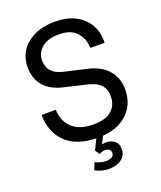

<svg xmlns="http://www.w3.org/2000/svg" viewBox="-166 -818 950 1136"><g transform="rotate(-20 309.0 -250.5)"><path d="M552 -497H462Q460 -557 424 -596.5Q388 -636 315 -636Q243 -636 205.5 -604Q168 -572 168 -525Q168 -441 263 -419L406 -386Q488 -367 530 -317Q572 -267 572 -199Q572 -130 540.5 -81.5Q509 -33 453.5 -7.5Q398 18 324 18Q194 18 125.5 -46.5Q57 -111 55 -223H145Q146 -153 192 -109Q238 -65 326 -65Q405 -65 441.5 -99Q478 -133 478 -186Q478 -233 452.5 -260Q427 -287 375 -299L230 -333Q154 -351 114 -397.5Q74 -444 74 -516Q74 -575 104 -619.5Q134 -664 188.5 -689.5Q243 -715 318 -715Q391 -715 443.5 -688Q496 -661 524 -614.5Q552 -568 552 -510ZM280 84 327 -12H369L332 63Q345 60 359 60Q388 60 410 76.5Q432 93 432 128Q432 168 401.5 191Q371 214 320 214Q298 214 275.5 207.5Q253 201 236 191L254 147Q269 154 287.5 159Q306 164 324 164Q342 164 357 156.5Q372 149 372 129Q372 115 361.5 108Q351 101 336 101Q317 101 300 112Z"/></g></svg>

Font: Fragment Mono SC
Style: Regular
Weight: 400
Monospace: yes
Designer: Wei Huang based on Nimbus Sans by URW Studio, based on Helvetica by Max Miedinger.
Foundry: Wei Huang
Version: Version 1.012; ttfautohint (v1.8.4.7-5d5b)